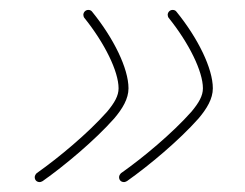

<svg xmlns="http://www.w3.org/2000/svg" viewBox="-20 -367 494 387"><path d="M230 0C232 0 234 -1 236 -2C280 -33 341 -84 380 -128C397 -148 409 -168 409 -189C409 -229 379 -290 336 -343C334 -346 331 -347 328 -347C322 -347 318 -342 318 -337C318 -335 319 -332 320 -331C361 -280 389 -223 389 -189C389 -174 381 -160 366 -142C327 -98 268 -49 224 -18C222 -16 220 -13 220 -10C220 -4 224 0 230 0ZM60 0C62 0 64 -1 66 -2C110 -33 171 -84 210 -128C227 -148 239 -168 239 -189C239 -229 209 -290 166 -343C164 -346 161 -347 158 -347C152 -347 148 -342 148 -337C148 -335 149 -332 150 -331C191 -280 219 -223 219 -189C219 -174 211 -160 196 -142C157 -98 98 -49 54 -18C52 -16 50 -13 50 -10C50 -4 54 0 60 0Z"/></svg>

Font: Mistral SingleLine Outline
Style: Regular
Weight: 300
Designer: François Chastanet, Élisa Garzelli, Anais Alves, Morgane Autin
Foundry: institut supérieur des arts et du design Toulouse / isdaT
Version: Version 1.000;Glyphs 3.3 (3337)